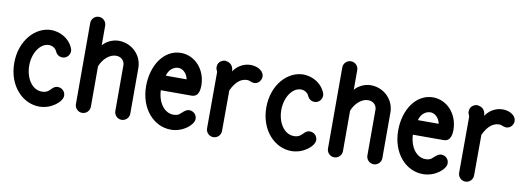

<svg xmlns="http://www.w3.org/2000/svg" viewBox="-60 -1128 4162 1516"><g transform="rotate(10 2021.0 -370.0)"><path d="M290 -100C210 -100 157 -188 157 -286C157 -386 213 -472 283 -472C311 -472 336 -457 348 -430C357 -408 379 -394 403 -394C442 -394 463 -427 463 -456C463 -483 415 -586 283 -592C152 -592 37 -464 37 -286C37 -100 159 20 290 20C389 20 470 -51 470 -98C470 -133 442 -158 410 -158C357 -158 362 -100 290 -100Z M693 -374C717 -437 770 -481 820 -481C865 -481 888 -448 889 -420V-50C889 -17 916 10 949 10C982 10 1009 -17 1009 -50V-421C1006 -522 923 -601 820 -601C770 -601 718 -574 693 -542V-700C693 -733 666 -760 633 -760C600 -760 573 -733 573 -700V-50C573 -17 600 10 633 10C666 10 693 -17 693 -50Z M1321 -472C1354 -472 1390 -444 1400 -394H1233C1247 -449 1288 -472 1321 -472ZM1523 -366V-368C1522 -495 1433 -591 1322 -592C1185 -592 1094 -454 1094 -287C1094 -105 1208 19 1345 19C1444 19 1524 -51 1524 -98C1524 -137 1492 -158 1464 -158C1448 -158 1437 -151 1423 -141C1395 -120 1393 -102 1345 -101C1274 -101 1219 -172 1214 -274H1460C1525 -274 1522 -348 1523 -366Z M1676 -592C1661 -592 1616 -580 1616 -532C1616 -518 1616 -523 1616 -523C1620 -506 1625 -504 1627 -490L1626 -42C1626 -8 1653 19 1686 19C1719 19 1746 -8 1746 -41L1747 -367C1781 -438 1821 -471 1871 -472H1873C1896 -471 1891 -464 1927 -458C1972 -458 1987 -500 1987 -518C1987 -597 1824 -639 1742 -518C1742 -581 1693 -589 1676 -592Z M2311 -100C2231 -100 2178 -188 2178 -286C2178 -386 2234 -472 2304 -472C2332 -472 2357 -457 2369 -430C2378 -408 2400 -394 2424 -394C2463 -394 2484 -427 2484 -456C2484 -483 2436 -586 2304 -592C2173 -592 2058 -464 2058 -286C2058 -100 2180 20 2311 20C2410 20 2491 -51 2491 -98C2491 -133 2463 -158 2431 -158C2378 -158 2383 -100 2311 -100Z M2714 -374C2738 -437 2791 -481 2841 -481C2886 -481 2909 -448 2910 -420V-50C2910 -17 2937 10 2970 10C3003 10 3030 -17 3030 -50V-421C3027 -522 2944 -601 2841 -601C2791 -601 2739 -574 2714 -542V-700C2714 -733 2687 -760 2654 -760C2621 -760 2594 -733 2594 -700V-50C2594 -17 2621 10 2654 10C2687 10 2714 -17 2714 -50Z M3342 -472C3375 -472 3411 -444 3421 -394H3254C3268 -449 3309 -472 3342 -472ZM3544 -366V-368C3543 -495 3454 -591 3343 -592C3206 -592 3115 -454 3115 -287C3115 -105 3229 19 3366 19C3465 19 3545 -51 3545 -98C3545 -137 3513 -158 3485 -158C3469 -158 3458 -151 3444 -141C3416 -120 3414 -102 3366 -101C3295 -101 3240 -172 3235 -274H3481C3546 -274 3543 -348 3544 -366Z M3697 -592C3682 -592 3637 -580 3637 -532C3637 -518 3637 -523 3637 -523C3641 -506 3646 -504 3648 -490L3647 -42C3647 -8 3674 19 3707 19C3740 19 3767 -8 3767 -41L3768 -367C3802 -438 3842 -471 3892 -472H3894C3917 -471 3912 -464 3948 -458C3993 -458 4008 -500 4008 -518C4008 -597 3845 -639 3763 -518C3763 -581 3714 -589 3697 -592Z"/></g></svg>

Font: LS
Style: Bold
Weight: 700
Designer: BSozoo
Foundry: BSozoo
Version: Version 001.000